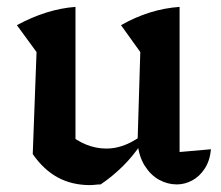

<svg xmlns="http://www.w3.org/2000/svg" viewBox="-20 -527 642 557"><path d="M501 -86 592 -94Q589 -61 574 -38Q559 -15 537.5 -3.5Q516 8 493 8Q466 8 441.5 -5.5Q417 -19 400 -46Q383 -73 379 -112L387 -376L331 -454Q414 -501 501 -507ZM272 8Q264 8 256 9Q248 10 241 10Q189 10 148 -12Q107 -34 75 -80L176 -141Q229 -96 289 -96Q338 -96 387 -131L390 -110Q365 -73 335.5 -44Q306 -15 272 8ZM75 -80 86 -376 29 -454Q116 -501 199 -507V-93Z"/></svg>

Font: Piazzolla Thin
Style: Bold
Weight: 700
Version: Version 2.005